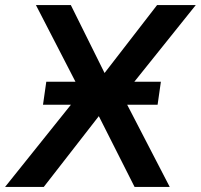

<svg xmlns="http://www.w3.org/2000/svg" viewBox="-56 -739 794 759"><path d="M-36 0 282 -397V-339L86 -719H224L364 -437H347L565 -719H718L411 -336L410 -396L615 0H476L326 -297H348L117 0ZM114 -325 127 -416H580L567 -325Z"/></svg>

Font: Nunitoga
Style: Bold Italic
Weight: 700
Italic angle: -9°
Designer: Vernon Adams
Foundry: Vernon Adams
Version: Version 1.0